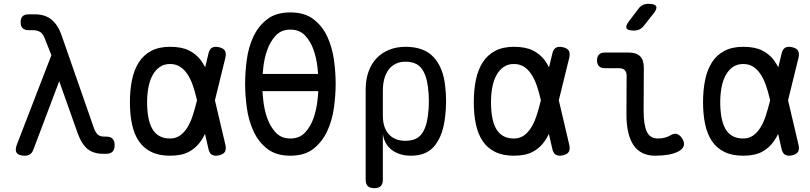

<svg xmlns="http://www.w3.org/2000/svg" viewBox="-20 -805 4240 1005"><path d="M154 -20Q148 -5 137.5 2.5Q127 10 110 10Q78 10 67.5 -5Q57 -20 69 -50L249 -516L213 -607Q204 -630 188.5 -638.5Q173 -647 150 -647H130Q109 -647 98.5 -657.5Q88 -668 88 -689Q88 -710 98.5 -720Q109 -730 130 -730H163Q217 -730 250.5 -701.5Q284 -673 301 -624L470 -139Q480 -110 492.5 -100Q505 -90 525 -90H535Q558 -90 569 -79Q580 -68 580 -45Q580 -22 569 -11Q558 0 535 0H520Q470 0 438.5 -25Q407 -50 385 -112L290 -380Z M1160 -46Q1165 -23 1157 -10Q1149 3 1126 8Q1103 13 1089.5 5Q1076 -3 1071 -26L1053 -104Q1043 -83 1031 -66Q1006 -30 968 -10Q930 10 870 10Q812 10 771.5 -10Q731 -30 706.5 -66.5Q682 -103 671 -154.5Q660 -206 660 -270Q660 -334 671 -387Q682 -440 706.5 -478.5Q731 -517 771.5 -538.5Q812 -560 870 -560Q930 -560 968 -541.5Q1006 -523 1031 -490Q1043 -473 1054 -453L1071 -524Q1076 -547 1089.5 -555Q1103 -563 1126 -558Q1149 -553 1157 -540Q1165 -527 1160 -504L1105 -280ZM1011 -280 1010 -285Q1001 -325 989 -359Q977 -393 960.5 -417.5Q944 -442 922 -456Q900 -470 870 -470Q839 -470 816.5 -454.5Q794 -439 779 -412Q764 -385 757 -348.5Q750 -312 750 -270Q750 -228 756 -193.5Q762 -159 775.5 -133.5Q789 -108 812.5 -94Q836 -80 870 -80Q900 -80 922 -95.5Q944 -111 960.5 -137.5Q977 -164 988.5 -199.5Q1000 -235 1010 -275Z M1500 10Q1425 10 1378.5 -26.5Q1332 -63 1306.5 -119Q1281 -175 1272 -241Q1263 -307 1263 -367Q1263 -425 1271.5 -490.5Q1280 -556 1305.5 -611.5Q1331 -667 1377.5 -703.5Q1424 -740 1500 -740Q1575 -740 1621.5 -704Q1668 -668 1693.5 -612.5Q1719 -557 1728 -492Q1737 -427 1737 -368Q1737 -308 1728 -241.5Q1719 -175 1693 -119Q1667 -63 1621 -26.5Q1575 10 1500 10ZM1500 -80Q1548 -80 1577 -111.5Q1606 -143 1621.5 -187.5Q1637 -232 1642 -282Q1645 -306 1646 -328H1354Q1355 -306 1358 -281Q1363 -232 1378.5 -187.5Q1394 -143 1423 -111.5Q1452 -80 1500 -80ZM1645 -418Q1644 -433 1642 -451Q1637 -499 1621.5 -543.5Q1606 -588 1577 -619Q1548 -650 1500 -650Q1452 -650 1423 -618.5Q1394 -587 1378.5 -542.5Q1363 -498 1358 -450Q1356 -433 1355 -418Z M1939 180Q1916 180 1905 169Q1894 158 1894 135V-336Q1894 -387 1908.5 -428.5Q1923 -470 1950 -499Q1977 -528 2016 -544Q2055 -560 2103 -560Q2200 -560 2250 -505.5Q2300 -451 2310 -356Q2315 -316 2315 -275.5Q2315 -235 2310 -195Q2300 -100 2257.5 -45Q2215 10 2132 10Q2070 10 2030.5 -20.5Q1991 -51 1984 -105V135Q1984 158 1973 169Q1962 180 1939 180ZM2102 -68Q2159 -68 2185.5 -102Q2212 -136 2220 -200Q2225 -238 2225 -275.5Q2225 -313 2220 -350Q2212 -414 2185.5 -448Q2159 -482 2102 -482Q2074 -482 2052 -471.5Q2030 -461 2015 -441.5Q2000 -422 1992 -394Q1984 -366 1984 -330V-200Q1984 -137 2015 -102.5Q2046 -68 2102 -68Z M2960 -46Q2965 -23 2957 -10Q2949 3 2926 8Q2903 13 2889.5 5Q2876 -3 2871 -26L2853 -104Q2843 -83 2831 -66Q2806 -30 2768 -10Q2730 10 2670 10Q2612 10 2571.5 -10Q2531 -30 2506.5 -66.5Q2482 -103 2471 -154.5Q2460 -206 2460 -270Q2460 -334 2471 -387Q2482 -440 2506.5 -478.5Q2531 -517 2571.5 -538.5Q2612 -560 2670 -560Q2730 -560 2768 -541.5Q2806 -523 2831 -490Q2843 -473 2854 -453L2871 -524Q2876 -547 2889.5 -555Q2903 -563 2926 -558Q2949 -553 2957 -540Q2965 -527 2960 -504L2905 -280ZM2811 -280 2810 -285Q2801 -325 2789 -359Q2777 -393 2760.5 -417.5Q2744 -442 2722 -456Q2700 -470 2670 -470Q2639 -470 2616.5 -454.5Q2594 -439 2579 -412Q2564 -385 2557 -348.5Q2550 -312 2550 -270Q2550 -228 2556 -193.5Q2562 -159 2575.5 -133.5Q2589 -108 2612.5 -94Q2636 -80 2670 -80Q2700 -80 2722 -95.5Q2744 -111 2760.5 -137.5Q2777 -164 2788.5 -199.5Q2800 -235 2810 -275Z M3349 -224Q3349 -152 3365.5 -116Q3382 -80 3424 -80Q3441 -80 3458 -84Q3475 -88 3490 -97Q3510 -109 3525.5 -103Q3541 -97 3552 -78Q3564 -58 3559 -42Q3554 -26 3536 -15Q3511 -1 3479 4.5Q3447 10 3409 10Q3373 10 3345 -3Q3317 -16 3298 -42.5Q3279 -69 3269 -110Q3259 -151 3259 -207L3260 -408Q3260 -428 3250 -438Q3240 -448 3220 -448H3146Q3126 -448 3115.5 -458.5Q3105 -469 3105 -489Q3105 -509 3115.5 -519.5Q3126 -530 3146 -530H3270Q3311 -530 3330.5 -510.5Q3350 -491 3350 -450ZM3350 -670Q3340 -657 3327 -651Q3314 -645 3298 -645Q3266 -645 3259.5 -657Q3253 -669 3273 -695L3321 -758Q3331 -772 3344 -778.5Q3357 -785 3374 -785Q3408 -785 3414.5 -772Q3421 -759 3400 -733Z M4160 -46Q4165 -23 4157 -10Q4149 3 4126 8Q4103 13 4089.5 5Q4076 -3 4071 -26L4053 -104Q4043 -83 4031 -66Q4006 -30 3968 -10Q3930 10 3870 10Q3812 10 3771.5 -10Q3731 -30 3706.5 -66.5Q3682 -103 3671 -154.5Q3660 -206 3660 -270Q3660 -334 3671 -387Q3682 -440 3706.5 -478.5Q3731 -517 3771.5 -538.5Q3812 -560 3870 -560Q3930 -560 3968 -541.5Q4006 -523 4031 -490Q4043 -473 4054 -453L4071 -524Q4076 -547 4089.5 -555Q4103 -563 4126 -558Q4149 -553 4157 -540Q4165 -527 4160 -504L4105 -280ZM4011 -280 4010 -285Q4001 -325 3989 -359Q3977 -393 3960.5 -417.5Q3944 -442 3922 -456Q3900 -470 3870 -470Q3839 -470 3816.5 -454.5Q3794 -439 3779 -412Q3764 -385 3757 -348.5Q3750 -312 3750 -270Q3750 -228 3756 -193.5Q3762 -159 3775.5 -133.5Q3789 -108 3812.5 -94Q3836 -80 3870 -80Q3900 -80 3922 -95.5Q3944 -111 3960.5 -137.5Q3977 -164 3988.5 -199.5Q4000 -235 4010 -275Z"/></svg>

Font: Maple Mono NF CN
Style: Regular
Weight: 400
Monospace: yes
Designer: subframe7536
Version: Version 7.000